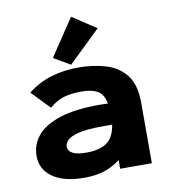

<svg xmlns="http://www.w3.org/2000/svg" viewBox="-82 -783 763 865"><g transform="rotate(-10 300.0 -350.5)"><path d="M236 12Q142 12 90.5 -24Q39 -60 39 -122Q39 -173 71.5 -213Q104 -253 174 -276.5Q244 -300 358 -300Q364 -300 374.5 -299.5Q385 -299 397 -299Q388 -344 360.5 -358.5Q333 -373 290 -373Q244 -373 209.5 -363.5Q175 -354 141 -325L61 -408Q110 -447 168.5 -464.5Q227 -482 294 -482Q362 -482 419.5 -464.5Q477 -447 511 -402.5Q545 -358 545 -276V0H400V-40Q367 -14 327 -1Q287 12 236 12ZM180 -141Q180 -98 264 -98Q323 -98 356.5 -121Q390 -144 399 -202Q387 -202 375 -202Q363 -202 355 -202Q283 -202 245.5 -192.5Q208 -183 194 -169Q180 -155 180 -141ZM264 -500 188 -544 301 -713 410 -641Z"/></g></svg>

Font: Inconsolata Expanded Black
Style: Regular
Weight: 900
Width: 7
Monospace: yes
Designer: Raph Levien, Cyreal, Brenton Simpson
Foundry: Raph Levien, Cyreal, Google
Version: Version 3.001; ttfautohint (v1.8.2.53-6de2)